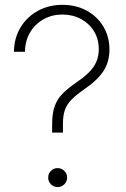

<svg xmlns="http://www.w3.org/2000/svg" viewBox="-20 -757 512 782"><path d="M192.4 -216.8V-251.5Q192.4 -295.9 202.9 -325Q213.4 -354 235.8 -376.5Q258.3 -398.9 293.9 -423.3Q340.8 -454.6 361.6 -485.6Q382.3 -516.6 382.3 -556.2Q382.3 -598.1 362.8 -629.9Q343.3 -661.6 309.6 -679.7Q275.9 -697.8 233.9 -697.8Q192.4 -697.8 158.2 -679Q124 -660.2 103.3 -626.2Q82.5 -592.3 81.5 -545.9H36.6Q37.6 -602.5 63.7 -645.5Q89.8 -688.5 134.3 -712.9Q178.7 -737.3 233.9 -737.3Q290 -737.3 333.3 -713.6Q376.5 -689.9 401.1 -648.7Q425.8 -607.4 425.8 -555.2Q425.8 -505.4 401.4 -467.8Q377 -430.2 322.8 -393.1Q289.6 -370.1 270.8 -350.8Q252 -331.5 244.1 -308.6Q236.3 -285.6 236.3 -251.5V-216.8ZM214.8 4.9Q198.7 4.9 187.5 -6.3Q176.3 -17.6 176.3 -33.7Q176.3 -49.8 187.5 -61Q198.7 -72.3 214.8 -72.3Q230.5 -72.3 241.9 -61Q253.4 -49.8 253.4 -33.7Q253.4 -17.6 241.9 -6.3Q230.5 4.9 214.8 4.9Z"/></svg>

Font: Inter Tight ExtraLight
Style: Regular
Weight: 250
Designer: Rasmus Andersson
Foundry: rsms
Version: Version 3.004